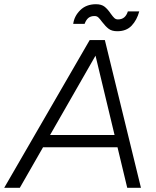

<svg xmlns="http://www.w3.org/2000/svg" viewBox="-52 -890 740 910"><path d="M373 -700H443L42 0H-32ZM383 -700H445L616 0H551ZM150 -250H520L510 -192H140ZM432 -786Q421 -801 414 -807.5Q407 -814 396 -814Q378 -814 367 -805Q356 -796 349 -777H295Q300 -814 328.5 -842Q357 -870 403 -870Q429 -870 444 -858Q459 -846 473 -825Q483 -811 490 -804.5Q497 -798 507 -798Q525 -798 536.5 -807.5Q548 -817 554 -836H608Q597 -795 572 -768.5Q547 -742 504 -742Q478 -742 463 -753.5Q448 -765 432 -786Z"/></svg>

Font: Oak Sans Light Italic
Style: Regular
Weight: 400
Italic angle: -9.5°
Foundry: Erik Kennedy, Walven
Version: Version 1.000;Glyphs 3.1.2 (3151)